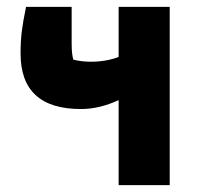

<svg xmlns="http://www.w3.org/2000/svg" viewBox="-20 -540 579 560"><path d="M326 -248Q270 -222 216 -222Q40 -222 40 -384Q40 -419 43.5 -448Q47 -477 56 -520H189V-413Q189 -381 194 -366Q218 -360 245 -360Q290 -360 326 -374V-520H475V0H326Z"/></svg>

Font: Athiti
Style: Bold
Weight: 700
Designer: CadsonDemak Team
Foundry: CadsonDemak
Version: Version 1.033